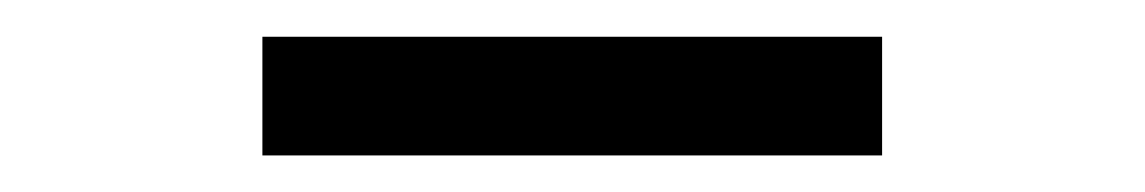

<svg xmlns="http://www.w3.org/2000/svg" viewBox="-20 -606 626 105"><path d="M462.4 -585.9H123.5V-521H462.4Z"/></svg>

Font: Cascadia Mono NF Light
Style: Regular
Weight: 300
Monospace: yes
Designer: Aaron Bell
Foundry: Saja Typeworks
Version: Version 2404.023